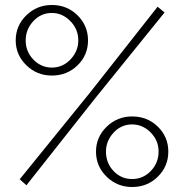

<svg xmlns="http://www.w3.org/2000/svg" viewBox="-20 -740 738 770"><path d="M43 -578Q43 -637 85.5 -678.5Q128 -720 188 -720Q249 -720 291 -678.5Q333 -637 333 -578Q333 -519 291 -478Q249 -437 188 -437Q128 -437 85.5 -478.5Q43 -520 43 -578ZM59 -21 338 -365 612 -713 640 -690 361 -345 86 3ZM294 -578Q294 -623 262 -655.5Q230 -688 188 -688Q144 -688 113.5 -655Q83 -622 83 -578Q83 -533 114 -501Q145 -469 188 -469Q232 -469 263 -502Q294 -535 294 -578ZM365 -132Q365 -190 407.5 -231.5Q450 -273 510 -273Q571 -273 613 -232Q655 -191 655 -132Q655 -73 613 -31.5Q571 10 510 10Q450 10 407.5 -31.5Q365 -73 365 -132ZM510 -241Q466 -241 435.5 -208Q405 -175 405 -132Q405 -86 435.5 -54Q466 -22 510 -22Q554 -22 585 -54.5Q616 -87 616 -132Q616 -177 584 -209Q552 -241 510 -241Z"/></svg>

Font: Raleway-v4020 Light
Style: Regular
Weight: 300
Designer: Matt McInerney, Pablo Impallari, Rodrigo Fuenzalida
Foundry: Matt McInerney, Pablo Impallari, Rodrigo Fuenzalida
Version: Version 4.020;PS 004.020;hotconv 1.0.88;makeotf.lib2.5.64775